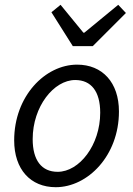

<svg xmlns="http://www.w3.org/2000/svg" viewBox="-20 -767 555 799"><path d="M194 -716 283 -575H366L504 -713L472 -747L331 -631H327L232 -747ZM39 -183C39 -62 107 12 212 12C345 12 475 -119 475 -303C475 -424 406 -498 301 -498C168 -498 39 -367 39 -183ZM397 -298C397 -163 310 -52 220 -52C153 -52 116 -100 116 -188C116 -324 204 -434 293 -434C360 -434 397 -386 397 -298Z"/></svg>

Font: Cambridge Sans Italic
Style: Regular
Weight: 400
Italic angle: -11°
Version: Version 2.000;PS 002.000;hotconv 1.0.88;makeotf.lib2.5.64775